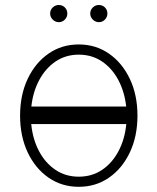

<svg xmlns="http://www.w3.org/2000/svg" viewBox="-20 -730 624 762"><path d="M292.6 11.4Q225.1 11.4 172.6 -25Q120 -61.4 89.8 -125.4Q59.7 -189.3 59.7 -271Q59.7 -353 89.8 -416.9Q120 -480.8 172.6 -517.2Q225.1 -553.6 292.6 -553.6Q360.1 -553.6 412.6 -517Q465.2 -480.5 495.4 -416.7Q525.6 -353 525.6 -271Q525.6 -189.3 495.4 -125.4Q465.2 -61.4 412.6 -25Q360.1 11.4 292.6 11.4ZM292.6 -28.8Q345.2 -28.8 385.5 -56.1Q425.8 -83.5 450.6 -130.7Q475.5 -177.9 481.2 -237.6H104Q109.7 -177.9 134.6 -130.7Q159.4 -83.5 199.8 -56.1Q240.1 -28.8 292.6 -28.8ZM104.4 -307.2H480.8Q474.4 -365.8 449.6 -412.5Q424.7 -459.2 384.6 -486.2Q344.5 -513.1 292.6 -513.1Q240.8 -513.1 200.6 -486Q160.5 -458.8 135.7 -412.3Q110.8 -365.8 104.4 -307.2ZM213.1 -642Q199.6 -642 189.3 -652.3Q179 -662.6 179 -676.1Q179 -690.7 189.3 -700.5Q199.6 -710.2 213.1 -710.2Q227.6 -710.2 237.4 -700.5Q247.2 -690.7 247.2 -676.1Q247.2 -662.6 237.4 -652.3Q227.6 -642 213.1 -642ZM372.2 -642Q358.7 -642 348.4 -652.3Q338.1 -662.6 338.1 -676.1Q338.1 -690.7 348.4 -700.5Q358.7 -710.2 372.2 -710.2Q386.7 -710.2 396.5 -700.5Q406.2 -690.7 406.2 -676.1Q406.2 -662.6 396.5 -652.3Q386.7 -642 372.2 -642Z"/></svg>

Font: Inter Extra Light BETA
Style: Regular
Weight: 200
Designer: Rasmus Andersson
Foundry: rsms
Version: Version 3.011;git-f93a4a705